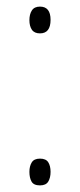

<svg xmlns="http://www.w3.org/2000/svg" viewBox="-20 -554 242 581"><path d="M69 -493Q69 -511 76.5 -522.5Q84 -534 101 -534Q133 -534 133 -494Q133 -453 101 -453Q84 -453 76.5 -464Q69 -475 69 -493ZM69 -34Q69 -51 76 -62.5Q83 -74 101 -74Q119 -74 126 -63Q133 -52 133 -34Q133 -16 126 -4.5Q119 7 101 7Q82 7 75.5 -4.5Q69 -16 69 -34Z"/></svg>

Font: Noto Sans Lao Condensed ExtraLight
Style: Regular
Weight: 200
Width: 3
Designer: Monotype Design Team
Foundry: Monotype Imaging Inc.
Version: Version 2.003; ttfautohint (v1.8.4.7-5d5b)